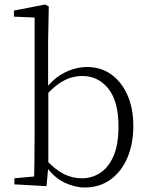

<svg xmlns="http://www.w3.org/2000/svg" viewBox="-20 -820 665 854"><path d="M44 0V-27L132 -35Q133 -63 133 -97Q133 -131 133.5 -165Q134 -199 134 -226V-742L42 -746V-773L181 -800L197 -791L194 -637V-426L195 -416V-82V-81L187 8ZM357 14Q313 14 266.5 -8Q220 -30 181 -85H170L181 -113Q223 -67 262 -47Q301 -27 344 -27Q388 -27 425 -50.5Q462 -74 484.5 -125Q507 -176 507 -258Q507 -369 462 -425.5Q417 -482 346 -482Q321 -482 294 -474Q267 -466 238.5 -445.5Q210 -425 177 -388L167 -417H177Q218 -473 268 -497.5Q318 -522 367 -522Q428 -522 474 -489.5Q520 -457 546.5 -398Q573 -339 573 -260Q573 -179 546 -117Q519 -55 470.5 -20.5Q422 14 357 14Z"/></svg>

Font: Noto Serif HK ExtraLight
Style: Regular
Weight: 200
Designer: Ryoko NISHIZUKA 西塚涼子 (kana & ideographs); Frank Grießhammer (Latin, Greek & Cyrillic); Wenlong ZHANG 张文龙 (bopomofo); San
Foundry: Adobe
Version: Version 2.002-H1;hotconv 1.1.0;makeotfexe 2.6.0